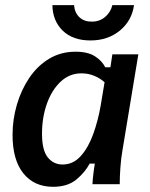

<svg xmlns="http://www.w3.org/2000/svg" viewBox="-20 -709 578 739"><path d="M184.2 10Q111.7 10 70 -41.7Q28.3 -93.3 28.3 -190Q28.3 -249.2 45 -306.2Q61.7 -363.3 92.9 -409.6Q124.2 -455.8 169.2 -482.9Q214.2 -510 270.8 -510Q318.3 -510 345.8 -492.1Q373.3 -474.2 385 -450H405L412.5 -500H512.5L451.7 -132.5Q445.8 -100 443.3 -63.3Q440.8 -26.7 440.8 0H335.8Q336.7 -16.7 339.2 -38.3Q341.7 -60 345 -79.2H325Q307.5 -45.8 273.8 -17.9Q240 10 184.2 10ZM220.8 -75.8Q261.7 -75.8 290.8 -108.3Q320 -140.8 338.8 -192.9Q357.5 -245 367.5 -302.5L382.5 -392.5Q365.8 -407.5 342.9 -417.1Q320 -426.7 293.3 -426.7Q247.5 -426.7 213.3 -394.6Q179.2 -362.5 160.4 -309.6Q141.7 -256.7 141.7 -194.2Q141.7 -130.8 163.8 -103.3Q185.8 -75.8 220.8 -75.8ZM328.3 -553.3Q260 -553.3 221.2 -591.2Q182.5 -629.2 181.7 -689.2H265Q267.5 -659.2 286.2 -642.1Q305 -625 334.2 -625.8Q363.3 -625.8 384.6 -643.8Q405.8 -661.7 412.5 -689.2H495.8Q487.5 -629.2 441.2 -591.2Q395 -553.3 328.3 -553.3Z"/></svg>

Font: Familjen Grotesk GF Medium
Style: Italic
Weight: 500
Designer: Anders Wikstroem, Jonas Baeckman, Matilda Gysing, Kristian Moeller
Foundry: Familjen STHML AB
Version: Version 2.000; Beta; Release 4; Build 6